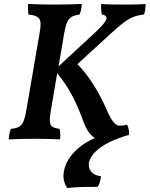

<svg xmlns="http://www.w3.org/2000/svg" viewBox="-20 -699 753 967"><path d="M705 -626C712 -642 713 -663 713 -679C678 -676 643 -676 604 -676C563 -676 530 -676 490 -679C488 -661 490 -643 493 -626C532 -619 523 -595 462 -538L275 -365L303 -530C316 -603 329 -618 381 -626C388 -643 391 -661 392 -679C346 -677 301 -676 256 -676C207 -676 163 -677 122 -679C120 -660 121 -642 123 -626C178 -619 193 -608 180 -536L113 -146C100 -73 90 -55 35 -50C28 -34 25 -17 24 3C61 1 111 0 160 0C206 0 238 1 282 3C285 -16 284 -34 280 -50C231 -56 224 -71 236 -141L268 -330C322 -266 361 -194 400 -87C416 -44 434 -18 458 -4C352 43 305 116 300 178C298 204 305 229 319 248C370 242 422 242 472 242C482 227 488 205 488 188C446 185 426 157 427 128C430 88 473 25 630 -20C631 -37 628 -57 620 -71C604 -67 595 -66 581 -66C559 -66 538 -98 517 -147C476 -241 422 -324 370 -376L548 -539C623 -607 650 -619 705 -626Z"/></svg>

Font: Vollkorn Semibold
Style: Italic
Weight: 600
Italic angle: -11°
Designer: Friedrich Althausen
Foundry: Friedrich Althausen
Version: Version 4.015;PS 004.015;hotconv 1.0.88;makeotf.lib2.5.64775